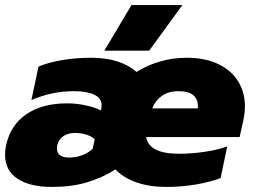

<svg xmlns="http://www.w3.org/2000/svg" viewBox="-23 -723 998 758"><path d="M496 -703H697L566 -523H389ZM-3 -112Q-3 -132 1 -149Q18 -229 81 -272Q144 -315 242 -315Q279 -315 315.5 -307Q352 -299 376 -287L377 -296Q378 -300 378 -309Q378 -335 349.5 -349Q321 -363 269 -363Q182 -363 101 -328L129 -460Q166 -476 221 -485.5Q276 -495 336 -495Q452 -495 516 -439Q557 -465 608 -480Q659 -495 713 -495Q788 -495 840 -469.5Q892 -444 918 -400.5Q944 -357 944 -302Q944 -278 937 -245L923 -182H554Q565 -116 684 -116Q732 -116 784 -123.5Q836 -131 874 -145L848 -20Q806 -4 749.5 5.5Q693 15 634 15Q567 15 515.5 -3Q464 -21 433 -54Q380 -21 320 -3Q260 15 181 15Q95 15 46 -17.5Q-3 -50 -3 -112ZM758 -295Q763 -363 682 -363Q642 -363 616 -344.5Q590 -326 578 -295ZM343 -136 351 -174Q321 -198 273 -198Q245 -198 226.5 -185Q208 -172 203 -149Q202 -145 202 -136Q202 -101 251 -101Q277 -101 302 -110.5Q327 -120 343 -136Z"/></svg>

Font: Prompt ExtraBold
Style: Italic
Weight: 800
Italic angle: -12°
Designer: Katatrad Team
Foundry: CadsonDemak
Version: Version 1.001